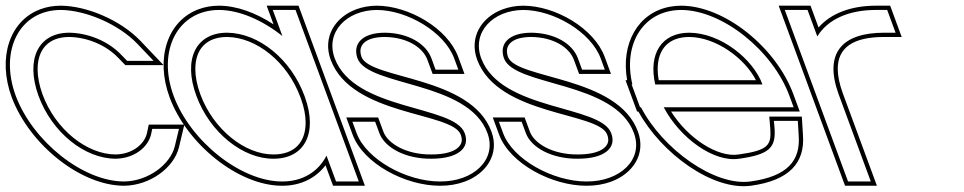

<svg xmlns="http://www.w3.org/2000/svg" viewBox="-139 -618 3389 675"><path d="M343.9 -464 401 -404H308L288.6 -424C242.6 -473 171.9 -502 104.5 -503C-4.5 -503 -50.2 -410 -3.6 -281C43.9 -152 158.9 -60 267.9 -60C330.5 -61 380.9 -98 392.2 -146L396.2 -165H490.2L475.6 -104C460.2 -40 382 19 297.4 20C152.4 20 -23.6 -121 -83.6 -281C-142.6 -441 -70 -583 75 -583H76C160.4 -582 275.7 -535 343.9 -464ZM354.7 -474.4C283.3 -548.7 165.3 -596.9 76.1 -598H75C49.3 -598 25.4 -593.8 3.9 -585.9C-105.9 -545.7 -148.7 -414.1 -97.7 -275.7C-35.8 -110.7 143.8 35 297.5 35C388.2 33.9 472.8 -28 490.2 -100.5L509.1 -180H384L377.5 -149.3C368.2 -109.8 324.8 -75.9 267.8 -75C167.2 -75 56.3 -161.8 10.5 -286.1C-1.2 -318.4 -6.7 -348.1 -6.8 -373.8C-7 -445.2 32.1 -488 104.4 -488C167.6 -487.1 234.7 -459.4 277.8 -413.6L301.7 -389H436Z M471.4 -281C412.4 -441 486.4 -582 630 -583C702.6 -583 783.7 -547.1 853.8 -491.3L834.8 -543L820 -583H900L914.8 -543L1010 -284.8L1011.4 -281L1107.6 -20L1122.4 20H1042.4L1027.6 -20L1008.9 -70.8C980.2 -15.1 925.7 20.5 852.4 20C707.4 20 530 -122 471.4 -281ZM551.4 -281C598.9 -152 715.2 -59 822.9 -60C930.6 -60 979.1 -148.8 933.1 -276.3L931.4 -281C883.4 -411 769.9 -502 659.5 -503C550.5 -503 503.4 -411 551.4 -281ZM457.3 -275.8C517.8 -111.7 698.9 35 852.3 35C918.6 35.5 971.9 7.4 1005.4 -37L1031.9 35H1143.9L910.5 -598H798.5L822.7 -532.3C760.8 -572.8 693.5 -598 630 -598C604.6 -597.8 581.1 -593.6 559.8 -585.7C450.3 -545.4 406.2 -414.3 457.3 -275.8ZM565.4 -286.2C553.3 -319.1 547.7 -349 547.7 -374.8C547.5 -445.8 587.1 -488 659.4 -488C761.6 -487.1 871 -401.3 917.3 -275.8L919 -271.2C930.2 -240.2 935.4 -211.9 935.5 -187.4C935.6 -116.9 895.6 -75 822.8 -75C723.5 -74.1 611.4 -161.7 565.4 -286.2Z M1457.7 -413 1472.4 -373H1392.4L1377.7 -413C1358.5 -465 1295.9 -502 1214.5 -503C1134.5 -503 1099.9 -464 1117.7 -413C1154.6 -313 1507.8 -334 1574.7 -150C1609 -57 1525.7 21 1407.4 20C1290.4 20 1149 -57 1114.7 -150L1099.9 -190H1179.9L1194.7 -150C1213.5 -99 1286.2 -59 1377.9 -60C1470.9 -60 1514.9 -98 1494.7 -150C1457.8 -250 1107.3 -227 1037.7 -413C1003.8 -505 1079.4 -582 1185 -583C1293 -583 1423.8 -505 1457.7 -413ZM1471.8 -418.2C1434.9 -518.1 1298.7 -598 1184.9 -598C1159.1 -597.8 1135.1 -593.3 1113.4 -585.3C1039.6 -558.1 994.1 -487.8 1023.6 -407.7C1098 -209 1451 -225 1480.7 -144.7C1483.4 -137.7 1484.5 -131.8 1484.5 -126.4C1484.7 -101.2 1455.6 -75 1377.8 -75C1289.4 -74 1224.2 -113.3 1208.8 -155.2L1190.4 -205H1078.4L1100.6 -144.8C1138.1 -43.1 1285.6 35 1407.3 35C1438.9 35.3 1468.5 30.2 1494.5 20.6C1570.8 -7.4 1617.8 -76.5 1588.8 -155.1C1517.3 -351.8 1161.2 -338.4 1131.8 -418.1C1129.4 -425 1128.2 -431.9 1128.1 -437.7C1127.9 -463.8 1150.8 -488 1214.4 -488C1291.8 -487 1347.4 -451.7 1363.6 -407.8L1382 -358H1494Z M1972.7 -413 1987.4 -373H1907.4L1892.7 -413C1873.5 -465 1810.9 -502 1729.5 -503C1649.5 -503 1614.9 -464 1632.7 -413C1669.6 -313 2022.8 -334 2089.7 -150C2124 -57 2040.7 21 1922.4 20C1805.4 20 1664 -57 1629.7 -150L1614.9 -190H1694.9L1709.7 -150C1728.5 -99 1801.2 -59 1892.9 -60C1985.9 -60 2029.9 -98 2009.7 -150C1972.8 -250 1622.3 -227 1552.7 -413C1518.8 -505 1594.4 -582 1700 -583C1808 -583 1938.8 -505 1972.7 -413ZM1986.8 -418.2C1949.9 -518.1 1813.7 -598 1699.9 -598C1674.1 -597.8 1650.1 -593.3 1628.4 -585.3C1554.6 -558.1 1509.1 -487.8 1538.6 -407.7C1613 -209 1966 -225 1995.7 -144.7C1998.4 -137.7 1999.5 -131.8 1999.5 -126.4C1999.7 -101.2 1970.6 -75 1892.8 -75C1804.4 -74 1739.2 -113.3 1723.8 -155.2L1705.4 -205H1593.4L1615.6 -144.8C1653.1 -43.1 1800.6 35 1922.3 35C1953.9 35.3 1983.5 30.2 2009.5 20.6C2085.8 -7.4 2132.8 -76.5 2103.8 -155.1C2032.3 -351.8 1676.2 -338.4 1646.8 -418.1C1644.4 -425 1643.2 -431.9 1643.1 -437.7C1642.9 -463.8 1665.8 -488 1729.4 -488C1806.8 -487 1862.4 -451.7 1878.6 -407.8L1897 -358H2009Z M2164.5 -321H2541.6C2508.4 -411 2394.9 -502 2284.5 -503C2187.1 -503 2139.9 -429.5 2164.5 -321ZM2114.3 -241H2111.1L2096.4 -281L2081.6 -321H2084.2C2050 -464.5 2123.4 -582.1 2255 -583C2400 -583 2577.4 -441 2636.4 -281L2651.1 -241H2611.1H2194.3C2252.5 -130.8 2371.7 -46.6 2458.9 -60H2459.9C2567.3 -75 2588.1 -100 2584.2 -165L2581.8 -193H2665.8L2669 -141C2675.1 -54 2630.7 2 2499.4 20C2372.8 37.4 2190.4 -94.1 2114.3 -241ZM2176.8 -336C2174.1 -351.2 2173.1 -362.5 2173.1 -374.8C2173.1 -445.9 2212.2 -488 2284.4 -488C2379.2 -487.1 2479.6 -412.6 2518.7 -336ZM2105.3 -226C2186.4 -78 2367.2 53.3 2501.4 34.9C2637.1 16.3 2690.7 -46.4 2684 -142L2679.9 -208H2565.5L2569.2 -163.9C2572.6 -107.6 2562.1 -89.6 2458.8 -75H2457.7L2456.6 -74.8C2384.9 -63.8 2279.8 -130.9 2220.2 -226H2672.6L2650.4 -286.2C2589.5 -451.3 2408.5 -598 2255 -598C2242.1 -597.9 2230 -596.8 2218.2 -594.7C2103.1 -574.5 2043 -464 2065.8 -336H2060.1L2100.7 -226Z M2734.3 -490C2770.9 -549.8 2844.6 -583 2940 -583H2980L3009.5 -503H2969.5C2822.1 -503 2756.5 -432.5 2809.2 -286.8L2811 -282L2825.8 -242L2907.6 -20L2922.4 20H2842.4L2827.6 -20L2745.8 -242L2731 -282C2730.5 -283.3 2730 -284.6 2729.6 -285.9L2634.8 -543L2620 -583H2700L2714.8 -543ZM2738.7 -521.3 2710.5 -598H2598.5L2715.5 -280.7C2716 -279.4 2716.5 -278.1 2716.9 -276.8L2831.9 35H2943.9L2823.3 -291.9C2811.7 -324.1 2806.3 -352 2806.2 -375.3C2805.9 -449.8 2858.8 -488 2969.5 -488H3031L2990.5 -598H2940C2853.5 -598 2781.6 -570.9 2738.7 -521.3Z"/></svg>

Font: Nordica Plus
Style: NordicaClassicLightOpOblOl
Weight: 300
Version: Version 1.01